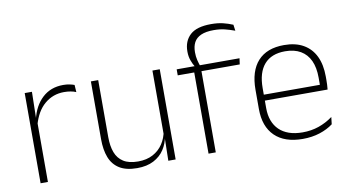

<svg xmlns="http://www.w3.org/2000/svg" viewBox="-70 -843 1853 1020"><g transform="rotate(-10 857.0 -333.0)"><path d="M112.5 -305 99.5 -334 110 -337.5Q126.5 -409.5 171.5 -451.5Q216.5 -493.5 284.5 -493.5Q304 -493.5 319 -490.2Q334 -487 344.5 -483L347 -444Q334.5 -449.5 318 -452.5Q301.5 -455.5 282 -455.5Q222.5 -455.5 177.5 -417.5Q132.5 -379.5 112.5 -305ZM115.5 0H76V-486.5H115L112 -338L115.5 -334.5Z M433 -486.5H472.5V-178.5Q472.5 -130.5 485.5 -96Q498.5 -61.5 528 -42.8Q557.5 -24 607 -24Q653 -24 686.8 -42Q720.5 -60 741.2 -91.2Q762 -122.5 768.5 -162.5L779.5 -130.5H769.5Q764 -93 743 -60.8Q722 -28.5 685.2 -9.2Q648.5 10 596 10Q537 10 501 -12.2Q465 -34.5 449 -75.8Q433 -117 433 -175ZM765 -486.5H804.5V0H765L767.5 -123.5L765 -125.5Z M1114 -675.5Q1150.5 -675.5 1178.2 -668.8Q1206 -662 1231 -651.5L1235.5 -618.5Q1208 -628.5 1181.8 -635Q1155.5 -641.5 1122.5 -641.5Q1080 -641.5 1053.8 -629.8Q1027.5 -618 1016 -596.2Q1004.5 -574.5 1004.5 -544V-541.5Q1004.5 -519.5 1009.2 -500.2Q1014 -481 1019.5 -465.5L990.5 -463.5V-469Q981.5 -483 973.5 -504.8Q965.5 -526.5 965.5 -552V-554.5Q965.5 -610 1001 -642.8Q1036.5 -675.5 1114 -675.5ZM1021 0H982V-455H1021ZM1227.5 -438H893V-470.5H997H1012H1232Z M1489.5 10Q1391.5 10 1339 -41.2Q1286.5 -92.5 1286.5 -187V-290.5Q1286.5 -391.5 1335 -445Q1383.5 -498.5 1476.5 -498.5Q1538.5 -498.5 1580.8 -474.2Q1623 -450 1644.8 -404.8Q1666.5 -359.5 1666.5 -295.5V-278Q1666.5 -265.5 1666 -252.8Q1665.5 -240 1664 -225.5H1627.5Q1628 -245.5 1628 -263.2Q1628 -281 1628 -296Q1628 -350.5 1610.8 -388Q1593.5 -425.5 1559.8 -445.2Q1526 -465 1476.5 -465Q1402.5 -465 1364 -421Q1325.5 -377 1325.5 -293V-245V-239V-184.5Q1325.5 -147 1336.5 -117.5Q1347.5 -88 1368.8 -67.2Q1390 -46.5 1421.5 -35.5Q1453 -24.5 1494.5 -24.5Q1541.5 -24.5 1582 -38.5Q1622.5 -52.5 1658 -78.5L1653.5 -40Q1623 -17 1581.2 -3.5Q1539.5 10 1489.5 10ZM1654 -225.5H1306.5V-257.5H1654Z"/></g></svg>

Font: Anek Malayalam ExtraLight
Style: Regular
Weight: 250
Version: Version 1.003